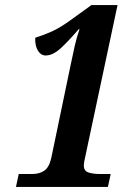

<svg xmlns="http://www.w3.org/2000/svg" viewBox="-20 -738 550 758"><path d="M43 0 54 -51H106Q137 -51 156 -65Q175 -79 183 -117L259 -482Q267 -521 275 -556.5Q283 -592 294 -623H291Q248 -573 218 -546Q188 -519 160 -519Q142 -519 130 -537.5Q118 -556 119 -589Q149 -598 184 -613.5Q219 -629 269 -666L341 -718H444L318 -126Q315 -114 313 -102Q311 -90 311 -84Q311 -63 329.5 -57Q348 -51 375 -51H417L406 0Z"/></svg>

Font: Noto Serif Condensed
Style: Bold Italic
Weight: 700
Width: 3
Italic angle: -12°
Designer: Monotype Design Team
Foundry: Monotype Imaging Inc.
Version: Version 2.014